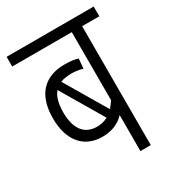

<svg xmlns="http://www.w3.org/2000/svg" viewBox="-155 -713 730 804"><g transform="rotate(-30 210.5 -311.0)"><path d="M421 -575V-622H0V-575H288V-246C281 -235 273 -225 265 -216L146 -417C160 -423 177 -425 196 -426C217 -426 237 -423 254 -418L258 -465C239 -471 220 -473 193 -473C101 -473 39 -420 39 -302C39 -192 94 -131 181 -131C227 -131 263 -147 288 -174V0H338V-575ZM89 -302C89 -345 98 -375 115 -395L235 -192C219 -183 201 -179 182 -179C126 -179 89 -217 89 -302Z"/></g></svg>

Font: Noto Sans Devanagari ExtraCondensed Light
Style: Regular
Weight: 300
Width: 2
Designer: Jelle Bosma - Monotype Design Team
Foundry: Monotype Imaging Inc.
Version: Version 2.004